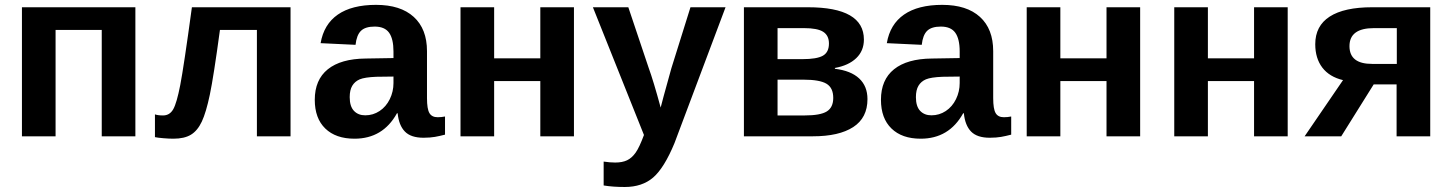

<svg xmlns="http://www.w3.org/2000/svg" viewBox="-20 -558 5945 786"><path d="M534.2 -528.3V0H396.5V-435.5H207.5V0H69.8V-528.3Z M1031.7 0V-435.5H880.4Q854.5 -244.1 839.1 -170.9Q823.7 -97.7 806.2 -60.3Q788.6 -22.9 761.7 -6.6Q734.9 9.8 689.5 9.8Q671.9 9.8 648.7 7.8Q625.5 5.9 614.3 3.4V-89.8Q626.5 -85.4 647.5 -85.4Q674.8 -85.4 689.2 -110.8Q703.6 -136.2 718 -210.4Q732.4 -284.7 765.6 -528.3H1169.4V0Z M1431.2 9.8Q1354.5 9.8 1311.5 -32Q1268.6 -73.7 1268.6 -149.4Q1268.6 -231.4 1322 -274.4Q1375.5 -317.4 1477.1 -318.4L1590.8 -320.3V-347.2Q1590.8 -398.9 1572.8 -424.1Q1554.7 -449.2 1513.7 -449.2Q1475.6 -449.2 1457.8 -431.9Q1439.9 -414.6 1435.5 -374.5L1292.5 -381.3Q1305.7 -458.5 1363 -498.3Q1420.4 -538.1 1519.5 -538.1Q1619.6 -538.1 1673.8 -488.8Q1728 -439.5 1728 -348.6V-156.2Q1728 -111.8 1738 -95Q1748 -78.1 1771.5 -78.1Q1787.1 -78.1 1801.8 -81.1V-6.8Q1789.6 -3.9 1779.8 -1.5Q1770 1 1760.3 2.4Q1750.5 3.9 1739.5 4.9Q1728.5 5.9 1713.9 5.9Q1662.1 5.9 1637.5 -19.5Q1612.8 -44.9 1607.9 -94.2H1605Q1547.4 9.8 1431.2 9.8ZM1590.8 -244.6 1520.5 -243.7Q1472.7 -241.7 1452.6 -233.2Q1432.6 -224.6 1422.1 -207Q1411.6 -189.5 1411.6 -160.2Q1411.6 -122.6 1429 -104.2Q1446.3 -85.9 1475.1 -85.9Q1507.3 -85.9 1533.9 -103.5Q1560.5 -121.1 1575.7 -152.1Q1590.8 -183.1 1590.8 -217.8Z M2002.9 -528.3V-319.3H2191.9V-528.3H2329.6V0H2191.9V-226.1H2002.9V0H1865.2V-528.3Z M2537.6 207.5Q2488.3 207.5 2451.2 201.2V103.5Q2477.1 107.4 2498.5 107.4Q2527.8 107.4 2547.1 98.1Q2566.4 88.9 2581.8 67.4Q2597.2 45.9 2616.2 -5.4L2407.2 -528.3H2552.2L2635.3 -280.8Q2654.8 -227.5 2684.6 -117.7L2696.8 -164.1L2728.5 -278.8L2806.6 -528.3H2950.2L2741.2 27.8Q2699.2 129.4 2654.1 168.5Q2608.9 207.5 2537.6 207.5Z M3287.1 -528.3Q3516.6 -528.3 3516.6 -396Q3516.6 -350.1 3485.4 -320.1Q3454.1 -290 3397.9 -279.8V-276.4Q3463.4 -268.6 3497.3 -236.8Q3531.2 -205.1 3531.2 -152.3Q3531.2 -75.7 3472.9 -37.8Q3414.6 0 3307.6 0H3025.4V-528.3ZM3163.1 -85.4H3273.9Q3338.4 -85.4 3364.7 -101.8Q3391.1 -118.2 3391.1 -157.2Q3391.1 -198.7 3363.3 -215.3Q3335.4 -231.9 3268.6 -231.9H3163.1ZM3163.1 -442.9V-315.9H3264.6Q3324.2 -315.9 3348.9 -330.1Q3373.5 -344.2 3373.5 -379.9Q3373.5 -412.6 3350.1 -427.7Q3326.7 -442.9 3271 -442.9Z M3749 9.8Q3672.4 9.8 3629.4 -32Q3586.4 -73.7 3586.4 -149.4Q3586.4 -231.4 3639.9 -274.4Q3693.4 -317.4 3794.9 -318.4L3908.7 -320.3V-347.2Q3908.7 -398.9 3890.6 -424.1Q3872.6 -449.2 3831.5 -449.2Q3793.5 -449.2 3775.6 -431.9Q3757.8 -414.6 3753.4 -374.5L3610.4 -381.3Q3623.5 -458.5 3680.9 -498.3Q3738.3 -538.1 3837.4 -538.1Q3937.5 -538.1 3991.7 -488.8Q4045.9 -439.5 4045.9 -348.6V-156.2Q4045.9 -111.8 4055.9 -95Q4065.9 -78.1 4089.4 -78.1Q4105 -78.1 4119.6 -81.1V-6.8Q4107.4 -3.9 4097.7 -1.5Q4087.9 1 4078.1 2.4Q4068.4 3.9 4057.4 4.9Q4046.4 5.9 4031.7 5.9Q3980 5.9 3955.3 -19.5Q3930.7 -44.9 3925.8 -94.2H3922.9Q3865.2 9.8 3749 9.8ZM3908.7 -244.6 3838.4 -243.7Q3790.5 -241.7 3770.5 -233.2Q3750.5 -224.6 3740 -207Q3729.5 -189.5 3729.5 -160.2Q3729.5 -122.6 3746.8 -104.2Q3764.2 -85.9 3793 -85.9Q3825.2 -85.9 3851.8 -103.5Q3878.4 -121.1 3893.6 -152.1Q3908.7 -183.1 3908.7 -217.8Z M4320.8 -528.3V-319.3H4509.8V-528.3H4647.5V0H4509.8V-226.1H4320.8V0H4183.1V-528.3Z M4924.8 -528.3V-319.3H5113.8V-528.3H5251.5V0H5113.8V-226.1H4924.8V0H4787.1V-528.3Z M5603.5 -212.4 5470.7 0H5320.8L5478 -230Q5422.4 -243.2 5393.3 -281.2Q5364.3 -319.3 5364.3 -377Q5364.3 -452.1 5423.6 -490.2Q5482.9 -528.3 5597.2 -528.3H5835V0H5697.3V-212.4ZM5698.2 -442.9H5604.5Q5504.4 -442.9 5504.4 -369.1Q5504.4 -296.4 5596.7 -296.4H5698.2Z"/></svg>

Font: Liberation Sans
Style: Bold
Weight: 700
Designer: Steve Matteson
Foundry: Ascender Corporation
Version: Version 2.1.5